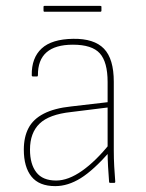

<svg xmlns="http://www.w3.org/2000/svg" viewBox="-20 -622 495 653"><path d="M355 0Q351 0 351 -4Q349 -29 347.5 -55.5Q346 -82 346 -106V-116V-343Q346 -411 319.5 -440.5Q293 -470 228 -470Q108 -470 109 -366Q109 -362 106 -362H92Q88 -362 88 -366Q87 -425 121.5 -457Q156 -489 229 -490Q300 -491 333.5 -456.5Q367 -422 367 -344V-111Q367 -82 368.5 -55.5Q370 -29 372 -4Q372 0 368 0ZM168 11Q113 11 87 -21.5Q61 -54 61 -113Q61 -156 77 -186.5Q93 -217 129 -235.5Q165 -254 222 -260L351 -275V-257L222 -241Q147 -233 114.5 -201.5Q82 -170 82 -113Q82 -64 103.5 -36Q125 -8 171 -8Q212 -8 259 -41Q306 -74 354 -134L355 -108Q298 -43 254.5 -16Q211 11 168 11ZM131 -582Q128 -582 128 -586V-599Q128 -602 131 -602H321Q325 -602 325 -599V-586Q325 -582 321 -582Z"/></svg>

Font: Sofia Sans Semi Condensed Thin
Style: Regular
Weight: 250
Version: Version 4.100